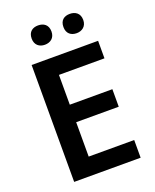

<svg xmlns="http://www.w3.org/2000/svg" viewBox="-165 -1008 889 1102"><g transform="rotate(-20 279.0 -457.5)"><path d="M145 -856C145 -816 172 -797 205 -797C238 -797 266 -816 266 -856C266 -898 238 -915 205 -915C172 -915 145 -898 145 -856ZM339 -856C339 -816 365 -797 399 -797C431 -797 460 -816 460 -856C460 -898 431 -915 399 -915C365 -915 339 -898 339 -856ZM499 0V-108H221V-318H481V-425H221V-607H499V-714H93V0Z"/></g></svg>

Font: Noto Sans Myanmar SemiBold
Style: Regular
Weight: 600
Designer: Monotype Design Team
Foundry: Monotype Imaging Inc.
Version: Version 2.107